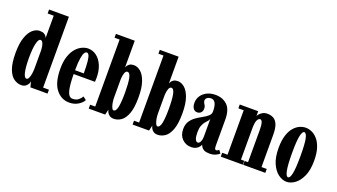

<svg xmlns="http://www.w3.org/2000/svg" viewBox="-64 -1275 3181 1811"><g transform="rotate(20 1527.0 -369.5)"><path d="M184 10Q145.5 10 110.2 -14Q75 -38 52.8 -96.5Q30.5 -155 30.5 -259Q30.5 -354.5 51.8 -414.5Q73 -474.5 106.2 -502.8Q139.5 -531 175 -531Q204 -531 219.5 -522Q235 -513 241.2 -502.5Q247.5 -492 249 -487V-710.5H188V-750H387V-39H445.5V0H273.5L259.5 -55.5Q258 -35.5 238.8 -12.8Q219.5 10 184 10ZM211 -64Q222.5 -64 231 -80.5Q239.5 -97 244 -123.2Q248.5 -149.5 249 -178.5V-366.5Q247 -405.5 237.2 -429.5Q227.5 -453.5 211 -453.5Q190.5 -453.5 178 -401.5Q165.5 -349.5 165.5 -257.5Q165.5 -167.5 176.8 -115.8Q188 -64 211 -64Z M665 10Q585 10 531.8 -57.2Q478.5 -124.5 478.5 -263.5Q478.5 -336 495.8 -387Q513 -438 540.8 -469.8Q568.5 -501.5 600.5 -516.2Q632.5 -531 662 -531Q709 -531 747 -502Q785 -473 807.2 -420.8Q829.5 -368.5 829.5 -298Q829.5 -277.5 828 -257.5H614Q615 -138 631 -86.2Q647 -34.5 682.5 -34.5Q719.5 -34.5 741.8 -53Q764 -71.5 773.5 -90.5L806 -66Q793.5 -38.5 755 -14.2Q716.5 10 665 10ZM662 -491Q649.5 -491.5 639 -475.5Q628.5 -459.5 621.5 -417.2Q614.5 -375 614 -296H701.5Q701.5 -373 696.8 -415.5Q692 -458 683.2 -474.8Q674.5 -491.5 662 -491Z M1112.5 10Q1086 10 1070 -1.5Q1054 -13 1046.2 -28.2Q1038.5 -43.5 1037 -55L1024 0H859V-39H910V-711.5H859V-750H1048V-482Q1049 -487 1056.2 -498.8Q1063.5 -510.5 1079 -520.8Q1094.5 -531 1121 -531Q1157 -531 1190 -502.8Q1223 -474.5 1243.8 -414.5Q1264.5 -354.5 1264.5 -259Q1264.5 -155 1242.5 -96.5Q1220.5 -38 1185.5 -14Q1150.5 10 1112.5 10ZM1083.5 -64Q1109.5 -64 1119.5 -114.8Q1129.5 -165.5 1129.5 -257.5Q1129.5 -350.5 1119.5 -401Q1109.5 -451.5 1084 -451.5Q1068.5 -451.5 1059.2 -428.2Q1050 -405 1048 -366.5V-185Q1048 -135.5 1059.5 -99.8Q1071 -64 1083.5 -64Z M1553 10Q1526.5 10 1510.5 -1.5Q1494.5 -13 1486.8 -28.2Q1479 -43.5 1477.5 -55L1464.5 0H1299.5V-39H1350.5V-711.5H1299.5V-750H1488.5V-482Q1489.5 -487 1496.8 -498.8Q1504 -510.5 1519.5 -520.8Q1535 -531 1561.5 -531Q1597.5 -531 1630.5 -502.8Q1663.5 -474.5 1684.2 -414.5Q1705 -354.5 1705 -259Q1705 -155 1683 -96.5Q1661 -38 1626 -14Q1591 10 1553 10ZM1524 -64Q1550 -64 1560 -114.8Q1570 -165.5 1570 -257.5Q1570 -350.5 1560 -401Q1550 -451.5 1524.5 -451.5Q1509 -451.5 1499.8 -428.2Q1490.5 -405 1488.5 -366.5V-185Q1488.5 -135.5 1500 -99.8Q1511.5 -64 1524 -64Z M1887 11Q1836 11 1799 -25.2Q1762 -61.5 1762 -123.5Q1762 -172 1783 -203.5Q1804 -235 1835 -256.2Q1866 -277.5 1897 -294.2Q1928 -311 1949 -329.5Q1970 -348 1970 -374.5Q1970 -428 1955.8 -456.8Q1941.5 -485.5 1912 -485.5Q1888 -485.5 1873.2 -473.8Q1858.5 -462 1858.5 -445.5Q1858.5 -431.5 1864.5 -421.8Q1870.5 -412 1876.8 -401Q1883 -390 1883 -371Q1883 -346 1868.5 -331.2Q1854 -316.5 1830.5 -316.5Q1806.5 -316.5 1791.8 -336.8Q1777 -357 1777 -392.5Q1777 -432 1798 -463.5Q1819 -495 1855.8 -513Q1892.5 -531 1940.5 -531Q2012.5 -531 2058.8 -487.2Q2105 -443.5 2105 -343V-86.5Q2105 -60 2109 -51Q2113 -42 2122 -42Q2131.5 -42 2138.2 -47.2Q2145 -52.5 2148.5 -56.5L2171 -27Q2161.5 -14.5 2135.2 -2.5Q2109 9.5 2074 9.5Q2038.5 9.5 2019.5 -0.2Q2000.5 -10 1992.5 -22.8Q1984.5 -35.5 1981 -44.5Q1979 -38.5 1969.5 -25.2Q1960 -12 1940.2 -0.5Q1920.5 11 1887 11ZM1933.5 -50.5Q1950 -50.5 1960 -72Q1970 -93.5 1970 -120V-304Q1968 -290 1957 -278Q1946 -266 1932.2 -249.8Q1918.5 -233.5 1908.5 -207.8Q1898.5 -182 1898.5 -140.5Q1898.5 -95.5 1908.2 -73Q1918 -50.5 1933.5 -50.5Z M2184.5 0V-39H2238V-485H2184.5V-523.5H2369.5V-474.5Q2370.5 -480 2381.2 -493.5Q2392 -507 2412 -519Q2432 -531 2462 -531Q2495 -531 2521.5 -516.8Q2548 -502.5 2563.5 -466Q2579 -429.5 2579 -362V-39H2631.5V0H2409.5V-39H2444V-361.5Q2444 -459 2414 -459Q2396.5 -459 2385.5 -435.5Q2374.5 -412 2373 -370V-39H2405.5V0Z M2846.5 11Q2805 11 2764 -18.8Q2723 -48.5 2695.8 -109.5Q2668.5 -170.5 2668.5 -263.5Q2668.5 -339.5 2685 -391Q2701.5 -442.5 2728.2 -473.2Q2755 -504 2786 -517.5Q2817 -531 2846.5 -531Q2875.5 -531 2906.8 -517.5Q2938 -504 2965 -473.2Q2992 -442.5 3008.8 -391Q3025.5 -339.5 3025.5 -263.5Q3025.5 -170.5 2998 -109.5Q2970.5 -48.5 2929.2 -18.8Q2888 11 2846.5 11ZM2846.5 -34Q2867 -34 2878 -87.5Q2889 -141 2889 -263.5Q2889 -386 2878 -436.2Q2867 -486.5 2846.5 -486.5Q2827 -486.5 2815.8 -436.2Q2804.5 -386 2804.5 -263.5Q2804.5 -141 2815.8 -87.5Q2827 -34 2846.5 -34Z"/></g></svg>

Font: Imbue 10pt ExtraBold
Style: Regular
Weight: 800
Designer: Tyler Finck
Foundry: Etcetera Type Company
Version: Version 1.102; ttfautohint (v1.8.3)